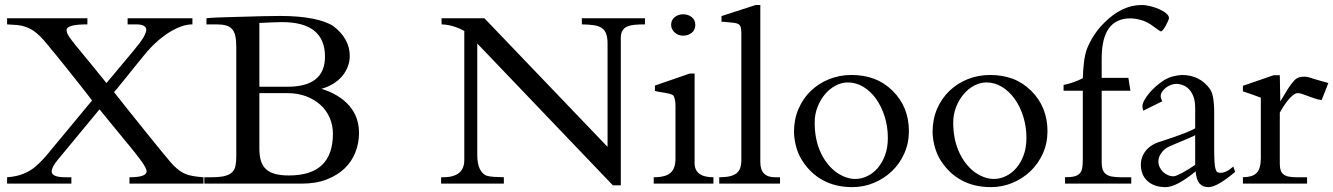

<svg xmlns="http://www.w3.org/2000/svg" viewBox="-20 -746 5416 780"><path d="M806.6 0H505.9V-25.9Q575.7 -25.9 575.7 -49.8Q575.7 -56.2 569.8 -67.1Q564 -78.1 554.2 -91.8Q544.4 -105.5 532.2 -120.8Q520 -136.2 507.6 -151.4Q495.1 -166.5 483.6 -180.4Q472.2 -194.3 463.9 -204.6Q441.9 -230.5 422.9 -254.4Q403.8 -278.3 384.3 -301.8Q381.8 -298.8 369.1 -283.4Q356.4 -268.1 338.4 -246.3Q320.3 -224.6 299.8 -199.7Q279.3 -174.8 261.5 -153.3Q243.7 -131.8 231.2 -116.9Q218.8 -102.1 216.8 -99.6Q189.9 -66.9 189.9 -49.8Q189.9 -25.9 245.6 -25.9H270V0H8.8V-25.9Q45.9 -28.3 75.2 -40Q104.5 -51.8 126.5 -71.3Q139.2 -82 155 -99.1Q170.9 -116.2 189.5 -139.6L354 -337.9Q346.7 -347.7 333 -365.2Q319.3 -382.8 302.5 -404.1Q285.6 -425.3 267.6 -448Q249.5 -470.7 233.6 -490.5Q217.8 -510.3 205.8 -524.9Q193.8 -539.6 189.5 -544.4Q170.4 -568.8 156 -584.7Q141.6 -600.6 129.4 -610.8Q117.2 -621.1 106 -627.2Q94.7 -633.3 81.5 -637.7Q68.4 -642.6 50 -644.3Q31.7 -646 8.8 -647V-671.9H335V-647Q250.5 -647 250.5 -624Q250.5 -615.7 255.1 -606.7Q259.8 -597.7 271.7 -581.8Q283.7 -565.9 304.9 -540.5Q326.2 -515.1 359.9 -473.6Q369.1 -461.9 378.2 -450.9Q387.2 -439.9 394.3 -431.2Q401.4 -422.4 406.2 -416.3Q411.1 -410.2 412.6 -408.7Q414.6 -411.1 423.8 -422.1Q433.1 -433.1 445.6 -448Q458 -462.9 471.9 -479.5Q485.8 -496.1 497.8 -510.5Q509.8 -524.9 517.8 -534.4Q525.9 -543.9 526.4 -544.9Q574.2 -601.6 574.2 -625Q574.2 -635.7 563.7 -641.4Q553.2 -647 533.2 -647H498.5V-671.9H761.7V-647Q740.2 -647 716.8 -638.7Q693.4 -630.4 669.7 -616Q646 -601.6 622.8 -581.5Q599.6 -561.5 579.1 -538.1Q573.2 -531.2 562.3 -517.8Q551.3 -504.4 537.8 -487.8Q524.4 -471.2 510 -453.1Q495.6 -435.1 482.4 -418.9Q469.2 -402.8 459 -390.1Q448.7 -377.4 443.4 -371.6Q450.7 -362.3 464.4 -345Q478 -327.6 495.4 -305.9Q512.7 -284.2 532.7 -259.3Q552.7 -234.4 572.8 -209.5Q592.8 -184.6 611.8 -161.1Q630.9 -137.7 646.2 -119.1Q661.6 -100.6 672.1 -88.1Q682.6 -75.7 686 -72.8Q699.2 -60.1 710.4 -52Q721.7 -43.9 734.6 -38.8Q747.6 -33.7 764.4 -30.8Q781.2 -27.8 806.6 -25.9Z M1300.3 -516.1Q1300.3 -585.9 1256.6 -621.1Q1212.9 -656.2 1125.5 -656.2Q1118.2 -656.2 1095.9 -655.5Q1073.7 -654.8 1033.7 -652.8V-393.6H1147.9Q1300.3 -393.6 1300.3 -516.1ZM1332.5 -202.6Q1332.5 -237.3 1319.3 -267.6Q1306.2 -297.9 1281.7 -320.1Q1257.3 -342.3 1223.1 -355Q1189 -367.7 1147 -367.7H1033.7V-142.1Q1033.7 -113.3 1040 -92.5Q1046.4 -71.8 1060.8 -58.6Q1075.2 -45.4 1098.1 -39.3Q1121.1 -33.2 1153.8 -33.2Q1243.7 -33.2 1288.1 -75.7Q1332.5 -118.2 1332.5 -202.6ZM1438.5 -205.6Q1438.5 -164.6 1423.8 -127.2Q1409.2 -89.8 1379.9 -61.8Q1350.6 -33.7 1306.9 -16.8Q1263.2 0 1205.1 0H810.1V-25.9H836.9Q870.6 -25.9 890.9 -30.5Q911.1 -35.2 922.1 -45.4Q933.1 -55.7 936.5 -71.8Q939.9 -87.9 939.9 -110.4V-555.2Q939.9 -582 936 -599.6Q932.1 -617.2 922.9 -627.7Q913.6 -638.2 898.2 -642.6Q882.8 -647 859.9 -647H818.8V-671.9Q836.9 -673.8 864 -675Q891.1 -676.3 937 -677.2Q941.4 -677.2 946.5 -677.5Q951.7 -677.7 957 -677.7Q1001.5 -679.2 1043.5 -680.2Q1085.4 -681.2 1117.7 -681.2Q1194.8 -681.2 1250.2 -670.2Q1305.7 -659.2 1335 -639.2Q1366.2 -615.7 1383.5 -585.2Q1400.9 -554.7 1400.9 -518.6Q1400.9 -496.1 1392.8 -475.1Q1384.8 -454.1 1369.9 -436.5Q1355 -418.9 1333.7 -405.8Q1312.5 -392.6 1286.1 -385.3Q1358.9 -362.3 1398.7 -316.7Q1438.5 -271 1438.5 -205.6Z M2600.1 -647Q2549.3 -647 2531.7 -639.6Q2502 -629.4 2502 -592.8V6.8H2469.7L1918.9 -569.3V-116.7Q1918.9 -82 1928.7 -61Q1938.5 -40 1955.6 -32.7Q1966.8 -28.8 1985.1 -27.6Q2003.4 -26.4 2026.9 -25.9V0H1772V-25.9H1779.8Q1866.2 -25.9 1866.2 -95.7V-620.1Q1847.7 -630.9 1823.7 -638.4Q1799.8 -646 1773.9 -647V-671.9H1947.8L2448.2 -149.4V-568.8Q2448.2 -593.8 2442.4 -609.1Q2436.5 -624.5 2423.8 -632.8Q2411.1 -641.1 2391.4 -643.8Q2371.6 -646.5 2343.8 -647V-671.9H2600.1Z M2804.7 -645Q2804.7 -624.5 2790.3 -612.8Q2775.9 -601.1 2754.9 -601.1Q2746.1 -601.1 2737.3 -604.2Q2728.5 -607.4 2721.7 -613.3Q2714.8 -619.1 2710.7 -627.2Q2706.5 -635.3 2706.5 -645Q2706.5 -664.6 2720.9 -676.3Q2735.4 -688 2754.9 -688Q2775.9 -688 2790.3 -676.3Q2804.7 -664.6 2804.7 -645ZM2878.4 0H2635.7V-25.9Q2684.1 -25.9 2704.1 -43.9Q2724.1 -62 2724.1 -101.1V-316.4Q2724.1 -333.5 2720.9 -345Q2717.8 -356.4 2713.9 -359.4Q2708 -363.3 2698.5 -365.5Q2689 -367.7 2678.5 -369.4Q2668 -371.1 2657.7 -372.8Q2647.5 -374.5 2640.6 -377V-398.4L2782.2 -447.3H2801.8V-83.5Q2801.8 -25.9 2878.4 -25.9Z M3148.9 0H2901.9V-25.9Q2926.8 -25.9 2944.1 -29.8Q2961.4 -33.7 2971.9 -42Q2982.4 -50.3 2987.1 -63.5Q2991.7 -76.7 2991.7 -95.7V-612.3Q2991.7 -627.9 2989 -636Q2986.3 -644 2980 -647.9Q2973.6 -651.9 2963.4 -653.1Q2953.1 -654.3 2937.5 -655.8Q2930.7 -656.7 2923.6 -657.2Q2916.5 -657.7 2911.1 -657.7V-680.7L3049.8 -725.6H3068.8V-87.4Q3068.8 -25.9 3128.4 -25.9H3148.9Z M3586.9 -185.5Q3586.9 -231.4 3574 -272.5Q3561 -313.5 3539.1 -344.2Q3517.1 -375 3487.5 -393.1Q3458 -411.1 3424.3 -411.1Q3398.9 -411.1 3374.5 -398.2Q3350.1 -385.3 3331.3 -362.8Q3312.5 -340.3 3301 -310.8Q3289.6 -281.2 3289.6 -248Q3289.6 -183.1 3311.3 -132.6Q3333 -82 3372.6 -49.8Q3391.1 -35.6 3412.4 -27.3Q3433.6 -19 3454.1 -19Q3479 -19 3502.9 -30.3Q3526.9 -41.5 3545.4 -63Q3564 -84.5 3575.4 -115.2Q3586.9 -146 3586.9 -185.5ZM3672.4 -212.9Q3672.4 -164.6 3653.8 -122.8Q3635.3 -81.1 3603.5 -50.8Q3571.8 -20.5 3530.3 -3.2Q3488.8 14.2 3442.4 14.2Q3374 14.2 3322 -14.4Q3270 -43 3236.8 -97.2Q3222.2 -120.6 3214.1 -150.9Q3206.1 -181.2 3205.6 -210.4Q3205.6 -261.2 3223.9 -303.7Q3242.2 -346.2 3273.9 -376.7Q3305.7 -407.2 3348.1 -424.3Q3390.6 -441.4 3439 -441.4Q3489.7 -441.4 3531 -426Q3572.3 -410.6 3606 -377.4Q3672.4 -312 3672.4 -212.9Z M4149.9 -185.5Q4149.9 -231.4 4137 -272.5Q4124 -313.5 4102.1 -344.2Q4080.1 -375 4050.5 -393.1Q4021 -411.1 3987.3 -411.1Q3961.9 -411.1 3937.5 -398.2Q3913.1 -385.3 3894.3 -362.8Q3875.5 -340.3 3864 -310.8Q3852.5 -281.2 3852.5 -248Q3852.5 -183.1 3874.3 -132.6Q3896 -82 3935.5 -49.8Q3954.1 -35.6 3975.3 -27.3Q3996.6 -19 4017.1 -19Q4042 -19 4065.9 -30.3Q4089.8 -41.5 4108.4 -63Q4127 -84.5 4138.4 -115.2Q4149.9 -146 4149.9 -185.5ZM4235.4 -212.9Q4235.4 -164.6 4216.8 -122.8Q4198.2 -81.1 4166.5 -50.8Q4134.8 -20.5 4093.3 -3.2Q4051.8 14.2 4005.4 14.2Q3937 14.2 3885 -14.4Q3833 -43 3799.8 -97.2Q3785.2 -120.6 3777.1 -150.9Q3769 -181.2 3768.6 -210.4Q3768.6 -261.2 3786.9 -303.7Q3805.2 -346.2 3836.9 -376.7Q3868.7 -407.2 3911.1 -424.3Q3953.6 -441.4 4002 -441.4Q4052.7 -441.4 4094 -426Q4135.3 -410.6 4168.9 -377.4Q4235.4 -312 4235.4 -212.9Z M4729 -672.9Q4729 -669.4 4725.1 -660.4Q4721.2 -651.4 4716.1 -642.1Q4710.9 -632.8 4705.6 -625.7Q4700.2 -618.7 4696.8 -618.7Q4692.9 -618.7 4683.3 -626Q4673.8 -633.3 4656.2 -645.5Q4636.7 -658.7 4615.2 -664.8Q4593.8 -670.9 4572.3 -671.4Q4455.6 -671.4 4455.6 -508.8V-429.7H4564L4572.3 -377.4H4455.6V-85.9Q4455.6 -69.8 4459.2 -58.3Q4462.9 -46.9 4471.7 -39.6Q4480.5 -32.2 4495.4 -29.1Q4510.3 -25.9 4532.7 -25.9H4575.7V0H4306.6V-25.9Q4330.1 -25.9 4344.5 -29.5Q4358.9 -33.2 4366.5 -41.5Q4374 -49.8 4376.5 -63.5Q4378.9 -77.1 4378.9 -97.7V-377.4H4300.8V-400.9Q4322.3 -405.3 4342 -412.4Q4361.8 -419.4 4378.9 -428.2Q4379.9 -460 4383.5 -491.9Q4387.2 -523.9 4395.5 -546.9Q4406.7 -574.7 4423.1 -600.6Q4439.5 -626.5 4461.4 -648.9Q4500 -688.5 4538.6 -707Q4577.1 -725.6 4616.7 -725.6Q4635.3 -725.6 4655 -720.5Q4674.8 -715.3 4691.4 -707.8Q4708 -700.2 4718.5 -690.9Q4729 -681.6 4729 -672.9Z M4835.4 -196.8Q4830.1 -193.8 4819.8 -189.2Q4809.6 -184.6 4797.4 -179.4Q4785.2 -174.3 4772 -168.9Q4758.8 -163.6 4747.3 -158.4Q4735.8 -153.3 4727.5 -149.4Q4719.2 -145.5 4716.3 -143.1Q4702.6 -132.8 4694.3 -118.9Q4686 -105 4686 -90.3Q4686 -78.1 4691.2 -66.9Q4696.3 -55.7 4704.8 -47.6Q4713.4 -39.6 4724.6 -34.7Q4735.8 -29.8 4748 -29.8Q4752.4 -29.8 4761.7 -33.7Q4771 -37.6 4783 -43.9Q4794.9 -50.3 4808.6 -58.8Q4822.3 -67.4 4835.4 -76.2ZM4998 -47.9Q4924.8 14.2 4889.6 14.2Q4865.7 14.2 4852.8 -1Q4839.8 -16.1 4837.4 -49.8Q4798.3 -18.1 4768.1 -2Q4737.8 14.2 4715.3 14.2Q4668.9 14.2 4641.8 -10.5Q4614.7 -35.2 4614.7 -77.6Q4614.7 -105 4630.4 -127.9Q4646 -150.9 4674.3 -163.6Q4681.6 -167 4701.7 -173.3Q4721.7 -179.7 4745.8 -188Q4770 -196.3 4794.7 -205.8Q4819.3 -215.3 4835.4 -224.6V-307.6Q4835.4 -335 4828.4 -353.5Q4821.3 -372.1 4810.3 -383.5Q4799.3 -395 4785.6 -400.1Q4772 -405.3 4758.8 -405.3Q4748.5 -405.3 4737.3 -401.1Q4726.1 -397 4716.8 -389.9Q4707.5 -382.8 4701.4 -373.8Q4695.3 -364.7 4695.3 -355Q4695.3 -347.2 4701.7 -334.5L4624.5 -296.4Q4621.1 -307.1 4621.1 -314.5Q4621.1 -324.7 4628.7 -338.6Q4636.2 -352.5 4648.4 -367.2Q4660.6 -381.8 4676.5 -395.8Q4692.4 -409.7 4708.5 -419.9Q4727.1 -431.2 4745.6 -435.8Q4764.2 -440.4 4780.8 -441.4Q4854.5 -441.4 4895.5 -384.3Q4903.8 -373 4908.2 -349.1Q4912.6 -325.2 4912.6 -289.6V-147Q4912.6 -111.3 4913.8 -90.8Q4915 -70.3 4918 -59.8Q4920.9 -49.3 4925.8 -46.6Q4930.7 -43.9 4938 -43.9Q4961.9 -43.9 4990.2 -69.3Z M5376.5 -408.7 5349.1 -339.4Q5335.4 -341.3 5321.3 -345.9Q5307.1 -350.6 5294.4 -355.5Q5281.7 -360.4 5271 -364Q5260.3 -367.7 5252.9 -367.7Q5242.7 -367.7 5231.9 -358.6Q5221.2 -349.6 5210.9 -336.9Q5200.7 -324.2 5192.4 -310.8Q5184.1 -297.4 5179.2 -288.6V-80.6Q5179.2 -65.4 5182.4 -55.2Q5185.5 -44.9 5193.4 -38.3Q5201.2 -31.7 5214.1 -28.8Q5227.1 -25.9 5246.1 -25.9H5290V0H5029.3V-25.9Q5049.3 -26.4 5063 -30.5Q5076.7 -34.7 5085.4 -43.9Q5094.2 -53.2 5098.1 -67.9Q5102.1 -82.5 5102.1 -103.5V-349.1Q5085 -356 5065.9 -362.5Q5046.9 -369.1 5029.3 -375V-397.5L5154.3 -440.4H5179.2L5181.2 -334Q5201.7 -368.7 5214.6 -388.7Q5227.5 -408.7 5237.8 -418.9Q5248 -429.2 5257.8 -431.9Q5267.6 -434.6 5280.8 -434.6Q5286.6 -434.6 5297.4 -431.9Q5308.1 -429.2 5317.9 -425.3Z"/></svg>

Font: XB Niloofar
Style: Regular
Weight: 400
Designer: Behnam
Foundry: Irmug
Version: Version 7.201 2008